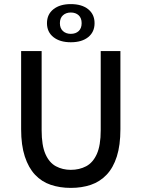

<svg xmlns="http://www.w3.org/2000/svg" viewBox="-20 -904 690 936"><path d="M325 12Q272 12 227.5 -3Q183 -18 151 -52Q119 -86 101 -141Q83 -196 83 -274V-655H183V-269Q183 -195 201.5 -153Q220 -111 252.5 -93.5Q285 -76 325 -76Q367 -76 400 -93.5Q433 -111 452 -153Q471 -195 471 -269V-655H567V-274Q567 -196 549.5 -141Q532 -86 499.5 -52Q467 -18 423 -3Q379 12 325 12ZM325 -698Q272 -698 240.5 -723Q209 -748 209 -791Q209 -834 240.5 -859Q272 -884 325 -884Q379 -884 410 -859Q441 -834 441 -791Q441 -748 410 -723Q379 -698 325 -698ZM325 -739Q349 -739 363.5 -752.5Q378 -766 378 -791Q378 -816 363.5 -829.5Q349 -843 325 -843Q302 -843 287 -829.5Q272 -816 272 -791Q272 -766 287 -752.5Q302 -739 325 -739Z"/></svg>

Font: Source Sans 3 ExtraLight Medium
Style: Regular
Weight: 500
Version: Version 3.052;hotconv 1.1.0;makeotfexe 2.6.0